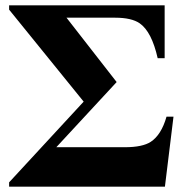

<svg xmlns="http://www.w3.org/2000/svg" viewBox="-20 -696 705 716"><path d="M627 -261H601C588 -215 568 -184 542 -167C522 -154 490 -147 446 -147H190L415 -390L228 -630H410C450 -630 481 -623 501 -609C531 -588 553 -545 568 -479H594V-676H14V-660L292 -317L14 -16V0H595Z"/></svg>

Font: XITS Math
Style: Bold
Weight: 700
Designer: MicroPress Inc., with final additions and corrections provided by Coen Hoffman, Elsevier (retired)
Version: Version 1.302